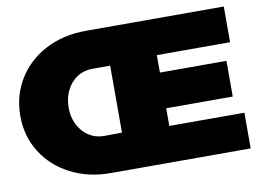

<svg xmlns="http://www.w3.org/2000/svg" viewBox="-75 -817 1277 932"><g transform="rotate(-10 563.0 -350.5)"><path d="M1089 -176V0H399Q290 0 202.5 -45Q115 -90 65 -169.5Q15 -249 15 -349Q15 -449 64.5 -529.5Q114 -610 201.5 -655.5Q289 -701 399 -701H1080V-525H719V-439H1047V-263H719V-176ZM487 -184V-514H399Q357 -514 324 -492.5Q291 -471 272 -433Q253 -395 253 -348Q253 -301 272 -263.5Q291 -226 324 -204.5Q357 -183 399 -183Z"/></g></svg>

Font: Argentum Sans Black
Style: Regular
Weight: 900
Designer: Julieta Ulanovsky (Modified by Cristiano Sobral)
Foundry: Julieta Ulanovsky
Version: Version 1.000; ttfautohint (v1.5.65-e2d9)